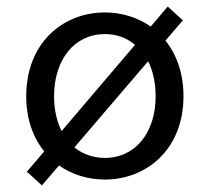

<svg xmlns="http://www.w3.org/2000/svg" viewBox="-20 -536 640 586"><path d="M300 12C428 12 540 -81 540 -242C540 -312 519 -370 485 -412L538 -474L492 -516L440 -455C400 -483 351 -498 300 -498C172 -498 60 -405 60 -242C60 -173 81 -116 115 -74L62 -12L108 30L160 -31C200 -3 249 12 300 12ZM145 -242C145 -354 207 -432 300 -432C336 -432 368 -420 392 -399L168 -136C153 -166 145 -202 145 -242ZM300 -54C264 -54 232 -66 207 -86L432 -349C447 -320 455 -283 455 -242C455 -131 393 -54 300 -54Z"/></svg>

Font: Hasklig
Style: Regular
Weight: 400
Monospace: yes
Designer: Paul D. Hunt, Teo Tuominen
Foundry: Adobe Systems Incorporated
Version: Version 2.030;PS 1.0;hotconv 16.6.51;makeotf.lib2.5.65220